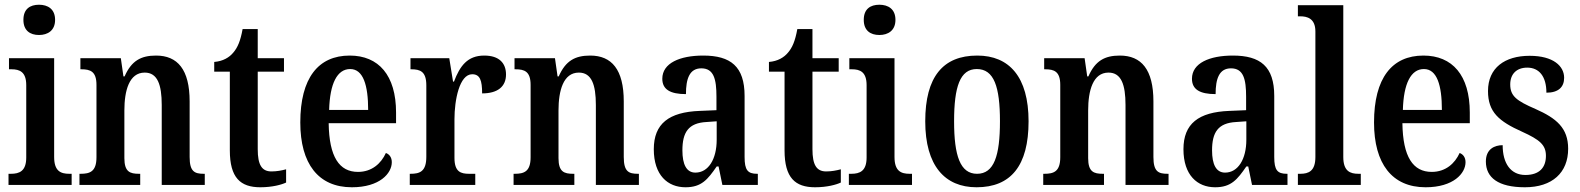

<svg xmlns="http://www.w3.org/2000/svg" viewBox="-20 -782 6683 812"><path d="M145 -634C182 -634 213 -653 213 -698C213 -744 182 -762 145 -762C107 -762 79 -744 79 -698C79 -653 107 -634 145 -634ZM16 0H283V-47H273C237 -47 209 -58 209 -118V-536H18V-489H29C63 -489 91 -478 91 -422V-116C91 -58 62 -47 26 -47H16Z M316 0H573V-47H568C530 -47 506 -55 506 -113V-315C506 -398 526 -475 592 -475C646 -475 664 -424 664 -338V0H846V-47H842C803 -47 782 -56 782 -118V-353C782 -488 731 -547 640 -547C576 -547 536 -525 507 -459H502L491 -536H320V-489H324C362 -489 388 -480 388 -423V-117C388 -56 360 -47 321 -47H316Z M1081 10C1132 10 1171 -1 1190 -10V-66C1171 -61 1151 -57 1128 -57C1087 -57 1070 -85 1070 -151V-479H1181V-536H1070V-659H1006C997 -609 985 -581 967 -560C950 -539 923 -523 886 -520V-479H952V-146C952 -30 997 10 1081 10Z M1468 10C1586 10 1637 -49 1637 -96C1637 -117 1626 -130 1612 -135C1592 -91 1553 -55 1494 -55C1415 -55 1372 -118 1370 -261H1655V-306C1655 -464 1581 -547 1459 -547C1326 -547 1250 -452 1250 -264C1250 -90 1326 10 1468 10ZM1372 -317C1375 -429 1406 -490 1461 -490C1516 -490 1537 -422 1537 -317Z M1713 0H1990V-47H1964C1929 -47 1902 -55 1902 -114V-278C1902 -359 1923 -468 1977 -468C2010 -468 2019 -442 2019 -387C2085 -387 2120 -416 2120 -467C2120 -515 2091 -547 2028 -547C1957 -547 1925 -503 1900 -437H1896L1880 -536H1716V-489H1719C1757 -489 1783 -480 1783 -421V-119C1783 -56 1755 -47 1716 -47H1713Z M2152 0H2409V-47H2404C2366 -47 2342 -55 2342 -113V-315C2342 -398 2362 -475 2428 -475C2482 -475 2500 -424 2500 -338V0H2682V-47H2678C2639 -47 2618 -56 2618 -118V-353C2618 -488 2567 -547 2476 -547C2412 -547 2372 -525 2343 -459H2338L2327 -536H2156V-489H2160C2198 -489 2224 -480 2224 -423V-117C2224 -56 2196 -47 2157 -47H2152Z M2879 10C2947 10 2973 -23 3011 -78H3019L3035 0H3185V-47H3182C3142 -47 3129 -63 3129 -118V-376C3129 -501 3070 -547 2954 -547C2855 -547 2781 -515 2781 -449C2781 -404 2814 -384 2881 -384C2881 -449 2896 -493 2946 -493C2999 -493 3010 -447 3010 -373V-316L2939 -313C2809 -308 2745 -259 2745 -151C2745 -41 2804 10 2879 10ZM2921 -52C2883 -52 2866 -87 2866 -146C2866 -222 2891 -262 2968 -266L3011 -269V-191C3011 -109 2976 -52 2921 -52Z M3427 10C3478 10 3517 -1 3536 -10V-66C3517 -61 3497 -57 3474 -57C3433 -57 3416 -85 3416 -151V-479H3527V-536H3416V-659H3352C3343 -609 3331 -581 3313 -560C3296 -539 3269 -523 3232 -520V-479H3298V-146C3298 -30 3343 10 3427 10Z M3699 -634C3736 -634 3767 -653 3767 -698C3767 -744 3736 -762 3699 -762C3661 -762 3633 -744 3633 -698C3633 -653 3661 -634 3699 -634ZM3570 0H3837V-47H3827C3791 -47 3763 -58 3763 -118V-536H3572V-489H3583C3617 -489 3645 -478 3645 -422V-116C3645 -58 3616 -47 3580 -47H3570Z M4110 10C4255 10 4330 -81 4330 -269C4330 -457 4248 -547 4113 -547C3968 -547 3893 -457 3893 -269C3893 -81 3976 10 4110 10ZM4112 -47C4041 -47 4015 -123 4015 -269C4015 -415 4040 -490 4111 -490C4184 -490 4209 -415 4209 -269C4209 -123 4184 -47 4112 -47Z M4392 0H4649V-47H4644C4606 -47 4582 -55 4582 -113V-315C4582 -398 4602 -475 4668 -475C4722 -475 4740 -424 4740 -338V0H4922V-47H4918C4879 -47 4858 -56 4858 -118V-353C4858 -488 4807 -547 4716 -547C4652 -547 4612 -525 4583 -459H4578L4567 -536H4396V-489H4400C4438 -489 4464 -480 4464 -423V-117C4464 -56 4436 -47 4397 -47H4392Z M5119 10C5187 10 5213 -23 5251 -78H5259L5275 0H5425V-47H5422C5382 -47 5369 -63 5369 -118V-376C5369 -501 5310 -547 5194 -547C5095 -547 5021 -515 5021 -449C5021 -404 5054 -384 5121 -384C5121 -449 5136 -493 5186 -493C5239 -493 5250 -447 5250 -373V-316L5179 -313C5049 -308 4985 -259 4985 -151C4985 -41 5044 10 5119 10ZM5161 -52C5123 -52 5106 -87 5106 -146C5106 -222 5131 -262 5208 -266L5251 -269V-191C5251 -109 5216 -52 5161 -52Z M5469 0H5735V-47H5725C5690 -47 5661 -58 5661 -118V-760H5469V-713H5479C5507 -713 5543 -705 5543 -649V-118C5543 -58 5514 -47 5479 -47H5469Z M6009 10C6127 10 6178 -49 6178 -96C6178 -117 6167 -130 6153 -135C6133 -91 6094 -55 6035 -55C5956 -55 5913 -118 5911 -261H6196V-306C6196 -464 6122 -547 6000 -547C5867 -547 5791 -452 5791 -264C5791 -90 5867 10 6009 10ZM5913 -317C5916 -429 5947 -490 6002 -490C6057 -490 6078 -422 6078 -317Z M6429 10C6545 10 6612 -52 6612 -153C6612 -241 6562 -282 6474 -321C6393 -356 6367 -376 6367 -425C6367 -469 6394 -496 6439 -496C6489 -496 6520 -459 6520 -390C6571 -390 6595 -414 6595 -453C6595 -502 6550 -546 6449 -546C6344 -546 6273 -495 6273 -397C6273 -308 6319 -269 6417 -225C6492 -191 6518 -169 6518 -123C6518 -74 6491 -42 6431 -42C6369 -42 6335 -91 6335 -168C6301 -168 6264 -152 6264 -99C6264 -31 6316 10 6429 10Z"/></svg>

Font: Noto Serif Condensed Semi
Style: Regular
Weight: 600
Width: 3
Designer: Monotype Design Team
Foundry: Monotype Imaging Inc.
Version: Version 1.002